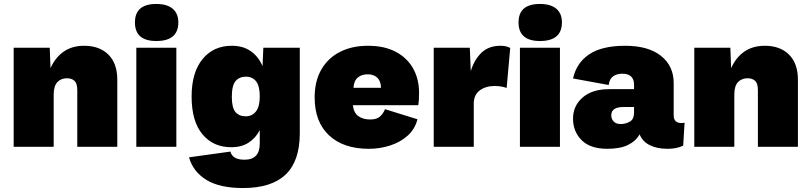

<svg xmlns="http://www.w3.org/2000/svg" viewBox="-20 -741 4094 969"><path d="M49 0V-500H231L235 -397Q259 -451 301.5 -480.5Q344 -510 405 -510Q482 -510 527 -465.5Q572 -421 572 -338V0H370V-286Q370 -320 356 -333Q342 -346 318 -346Q288 -346 269.5 -326.5Q251 -307 251 -264V0Z M870 -500V0H668V-500ZM769 -721Q823 -721 851.5 -697Q880 -673 880 -628Q880 -534 769 -534Q661 -534 661 -628Q661 -721 769 -721Z M1207 208Q1088 208 1021 166.5Q954 125 934 53L1143 24Q1153 65 1214 65Q1291 65 1291 -16V-84Q1270 -44 1234.5 -21Q1199 2 1147 2Q1056 2 1001.5 -63.5Q947 -129 947 -254Q947 -375 1002 -442.5Q1057 -510 1150 -510Q1207 -510 1246 -482.5Q1285 -455 1305 -407L1309 -500H1493V-68Q1493 72 1421.5 140Q1350 208 1207 208ZM1220 -154Q1253 -154 1272 -179Q1291 -204 1291 -254Q1291 -307 1272.5 -330.5Q1254 -354 1221 -354Q1188 -354 1169 -332Q1150 -310 1150 -252Q1150 -197 1168.5 -175.5Q1187 -154 1220 -154Z M1842 10Q1713 10 1640.5 -58Q1568 -126 1568 -249Q1568 -332 1602 -390.5Q1636 -449 1696.5 -479.5Q1757 -510 1837 -510Q1920 -510 1977.5 -479.5Q2035 -449 2065 -395.5Q2095 -342 2095 -272Q2095 -233 2091 -210H1761Q1765 -172 1788.5 -155Q1812 -138 1848 -138Q1882 -138 1898.5 -153.5Q1915 -169 1923 -190L2087 -139Q2074 -89 2037 -56Q2000 -23 1948.5 -6.5Q1897 10 1842 10ZM1764 -298H1903Q1902 -332 1884 -349Q1866 -366 1836 -366Q1805 -366 1785.5 -349.5Q1766 -333 1764 -298Z M2169 0V-500H2351L2356 -382Q2373 -439 2409.5 -474.5Q2446 -510 2506 -510Q2524 -510 2536 -506.5Q2548 -503 2555 -499L2537 -297Q2527 -301 2511.5 -304Q2496 -307 2476 -307Q2431 -307 2401 -284.5Q2371 -262 2371 -218V0Z M2806 -500V0H2604V-500ZM2705 -721Q2759 -721 2787.5 -697Q2816 -673 2816 -628Q2816 -534 2705 -534Q2597 -534 2597 -628Q2597 -721 2705 -721Z M3180 -314Q3180 -340 3165.5 -354.5Q3151 -369 3121 -369Q3093 -369 3074.5 -356Q3056 -343 3052 -312L2872 -345Q2890 -425 2954.5 -467.5Q3019 -510 3135 -510Q3252 -510 3316 -459Q3380 -408 3380 -322V-159Q3380 -120 3419 -120Q3427 -120 3435 -122L3428 -6Q3396 10 3349 10Q3297 10 3260 -8Q3223 -26 3208 -63Q3189 -29 3149.5 -9.5Q3110 10 3045 10Q2959 10 2915.5 -33.5Q2872 -77 2872 -142Q2872 -207 2920.5 -249Q2969 -291 3054 -291H3180ZM3113 -115Q3137 -115 3158.5 -127Q3180 -139 3180 -174V-201H3127Q3065 -201 3065 -159Q3065 -141 3077 -128Q3089 -115 3113 -115Z M3484 0V-500H3666L3670 -397Q3694 -451 3736.5 -480.5Q3779 -510 3840 -510Q3917 -510 3962 -465.5Q4007 -421 4007 -338V0H3805V-286Q3805 -320 3791 -333Q3777 -346 3753 -346Q3723 -346 3704.5 -326.5Q3686 -307 3686 -264V0Z"/></svg>

Font: Prodigy Sans ExtraBold
Style: Regular
Weight: 800
Designer: Wei Huang
Foundry: Wei Huang
Version: Version 1.003; ttfautohint (v1.8.3)